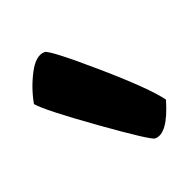

<svg xmlns="http://www.w3.org/2000/svg" viewBox="-48 -784 269 263"><g transform="rotate(-20 86.0 -652.5)"><path d="M140 -571Q134 -571 72.5 -615Q11 -659 0 -672Q4 -694 14.5 -714Q25 -734 38 -734Q45 -734 100.5 -686Q156 -638 172 -616Q159 -571 140 -571Z"/></g></svg>

Font: Yanone Kaffeesatz
Style: Regular
Weight: 400
Designer: Yanone (Cyrillic: Daniel Pouzeot)
Foundry: Yanone
Version: Version 1.003;PS 001.003;hotconv 1.0.88;makeotf.lib2.5.64775